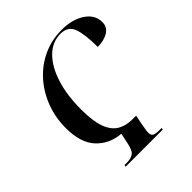

<svg xmlns="http://www.w3.org/2000/svg" viewBox="-200 -856 984 984"><g transform="rotate(-45 291.5 -364.0)"><path d="M143 0 145 -10H162Q190 -10 208 -21.5Q226 -33 235 -79L247 -135Q168 -141 117 -195Q66 -249 66 -356Q66 -433 91.5 -500Q117 -567 163 -618.5Q209 -670 271.5 -699Q334 -728 407 -728Q483 -728 533 -695Q583 -662 583 -608Q583 -572 552 -553.5Q521 -535 476 -535Q476 -626 459.5 -672Q443 -718 389 -718Q329 -718 284 -673.5Q239 -629 214 -550.5Q189 -472 189 -368Q189 -283 207 -235Q225 -187 258.5 -167Q292 -147 340 -147H366L356 -97Q353 -77 350.5 -64Q348 -51 348 -43Q348 -21 360.5 -15.5Q373 -10 398 -10H414L412 0Z"/></g></svg>

Font: Noto Serif Display ExtraCondensed SemiBold
Style: Italic
Weight: 600
Width: 2
Italic angle: -12°
Designer: Monotype Design Team
Foundry: Monotype Imaging Inc.
Version: Version 2.009